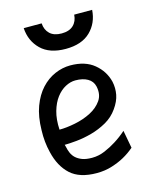

<svg xmlns="http://www.w3.org/2000/svg" viewBox="-112 -812 732 900"><g transform="rotate(-15 253.5 -362.5)"><path d="M177 -735Q179 -703 199 -684Q219 -665 256 -665Q293 -665 313 -684Q333 -703 335 -735H422Q418 -672 376 -631Q334 -590 256 -590Q178 -590 136 -631Q94 -672 90 -735ZM243 -65Q275 -65 305.5 -78Q336 -91 361 -107Q390 -125 417 -149L433 -63Q409 -42 380 -26Q355 -12 320.5 -1Q286 10 246 10Q163 10 119 -30Q75 -70 58 -142Q45 -194 47 -251Q48 -317 66 -365.5Q84 -414 113.5 -446Q143 -478 180 -494Q217 -510 255 -510Q327 -510 370.5 -474Q414 -438 427 -385Q434 -353 428 -321.5Q422 -290 399 -258Q376 -225 340.5 -205Q305 -185 266.5 -174.5Q228 -164 192 -160.5Q156 -157 134 -157L137 -147Q140 -131 146.5 -116Q153 -101 165 -90Q177 -79 195.5 -72Q214 -65 243 -65ZM260 -436Q236 -436 211.5 -423Q187 -410 167.5 -384.5Q148 -359 137 -320.5Q126 -282 129 -232Q163 -232 205.5 -240.5Q248 -249 283 -267Q318 -285 338 -313.5Q358 -342 349 -383Q343 -409 319.5 -422.5Q296 -436 260 -436Z"/></g></svg>

Font: Panefresco 500wt
Style: Regular
Weight: 700
Foundry: Campivisivi & Chank Co
Version: Version 1.001